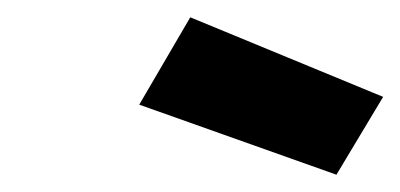

<svg xmlns="http://www.w3.org/2000/svg" viewBox="-20 -786 463 222"><path d="M423 -674 369 -584 141 -665 200 -766Z"/></svg>

Font: Panefresco 800wt
Style: Italic
Weight: 800
Foundry: Campivisivi & Chank Co
Version: Version 1.001